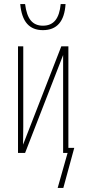

<svg xmlns="http://www.w3.org/2000/svg" viewBox="-20 -756 427 949"><path d="M80 -736H104Q111 -680 132.5 -654.5Q154 -629 192 -629Q232 -629 253.5 -655.5Q275 -682 280 -736H304Q296 -607 192 -607Q142 -607 114 -638.5Q86 -670 80 -736ZM314 0H292V-377V-449V-484L104 0H69V-527H95V-129Q95 -67 94 -41L283 -527H318V-25H347L293 173H265Z"/></svg>

Font: Noto Sans Display Thin Cond
Style: Regular
Weight: 250
Width: 3
Designer: Monotype Design team
Foundry: Monotype Imaging Inc.
Version: Version 1.000